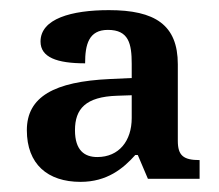

<svg xmlns="http://www.w3.org/2000/svg" viewBox="-20 -739 432 379"><path d="M139 -380C191 -380 223 -406 247 -433H252L272 -386H374V-423C342 -423 331 -432 331 -461V-612C331 -690 286 -719 195 -719C121 -719 60 -702 60 -657C60 -626 92 -614 148 -614C148 -651 155 -680 193 -680C234 -680 240 -653 240 -613V-585L197 -583C87 -578 33 -548 33 -482C33 -415 74 -380 139 -380ZM172 -429C147 -429 128 -442 128 -482C128 -524 149 -548 211 -550L240 -551V-506C240 -461 215 -429 172 -429Z"/></svg>

Font: Noto Serif Medium
Style: Regular
Weight: 500
Designer: Monotype Design Team
Foundry: Monotype Imaging Inc.
Version: Version 2.013